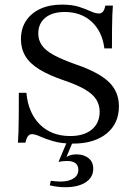

<svg xmlns="http://www.w3.org/2000/svg" viewBox="-20 -602 582 820"><path d="M291.9 11.3Q242.7 11.3 208.1 1.2Q173.4 -8.9 151.6 -19Q129.8 -29 116.1 -29Q105.6 -29 99.2 -20.2Q92.7 -11.3 88.7 7.3H56.5Q58.1 -10.5 58.9 -37.1Q59.7 -63.7 60.1 -104.4Q60.5 -145.2 60.5 -205.6H92.7Q100.8 -119.4 150.4 -70.2Q200 -21 279.8 -21Q338.7 -21 372.2 -48.8Q405.6 -76.6 405.6 -125Q405.6 -154 391.1 -177Q376.6 -200 344 -219.4Q311.3 -238.7 257.3 -257.3Q190.3 -279.8 148.8 -305.2Q107.3 -330.6 88.3 -362.5Q69.4 -394.4 69.4 -434.7Q69.4 -479.8 91.1 -512.9Q112.9 -546 152 -564.1Q191.1 -582.3 244.4 -582.3Q288.7 -582.3 318.1 -572.6Q347.6 -562.9 367.7 -553.6Q387.9 -544.4 402.4 -544.4Q412.9 -544.4 419.8 -552.4Q426.6 -560.5 429.8 -578.2H462.1Q460.5 -559.7 459.7 -537.1Q458.9 -514.5 458.5 -480.6Q458.1 -446.8 458.1 -395.2H425.8Q416.9 -466.9 371.8 -508.9Q326.6 -550.8 256.5 -550.8Q203.2 -550.8 173.4 -526.2Q143.5 -501.6 143.5 -458.9Q143.5 -430.6 158.9 -408.5Q174.2 -386.3 209.7 -366.9Q245.2 -347.6 304.8 -326.6Q403.2 -292.7 445.6 -251.2Q487.9 -209.7 487.9 -148.4Q487.9 -74.2 435.1 -31.5Q382.3 11.3 291.9 11.3ZM258.1 197.6Q241.1 197.6 223.4 195.2Q205.6 192.7 192.7 189.5L196.8 170.2Q204 171 215.7 172.2Q227.4 173.4 237.9 173.4Q273.4 173.4 294 160.1Q314.5 146.8 314.5 123.4Q314.5 104 302 94.8Q289.5 85.5 266.9 85.5Q255.6 85.5 245.6 86.7Q235.5 87.9 229.8 89.5L266.9 1.6H291.9L263.7 68.5Q274.2 62.1 284.3 59.7Q294.4 57.3 307.3 57.3Q337.9 57.3 358.1 73.4Q378.2 89.5 378.2 118.5Q378.2 155.6 346 176.6Q313.7 197.6 258.1 197.6Z"/></svg>

Font: Playfair 12pt
Style: Regular
Weight: 400
Designer: Claus Eggers Sørensen
Foundry: Claus Eggers Sørensen
Version: Version 2.000;gftools[0.9.28]